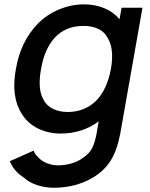

<svg xmlns="http://www.w3.org/2000/svg" viewBox="-20 -598 687 882"><path d="M634.5 -562.5 532.5 15.5Q518 92 488.5 139.5Q458.5 188 403 220Q325.5 264.5 226 264.5Q206.5 264.5 187 261.2Q167.5 258 149.5 252Q131.5 246 116.2 237.2Q101 228.5 89.5 217.5Q45 190.5 25 142.5L134.5 94Q140 110.5 155 124Q170 141.5 195 151.5Q220 161.5 246 161.5Q277.5 161.5 308 152.8Q338.5 144 361.5 127Q390.5 107.5 403.5 82Q416.5 56 424 13.5L433.5 -40.5Q358 15.5 258.5 15.5Q230 15.5 203.5 9.5Q177 3.5 154 -8Q131 -19.5 112.2 -36.2Q93.5 -53 80 -75Q29.5 -154 53 -281Q74.5 -407 153 -488.5Q195 -531.5 251 -554.5Q308 -578 365.5 -578Q417 -578 459.5 -560.2Q502 -542.5 529 -509.5L538.5 -562.5ZM421 -134.5Q447 -160.5 464.2 -198.8Q481.5 -237 489.5 -281Q506.5 -376.5 472 -428Q457.5 -454 429.2 -466.5Q401 -479 364.5 -479Q279 -479 229 -422Q184 -371 168.5 -281Q152 -189.5 179 -141.5Q193.5 -112.5 223.2 -98Q253 -83.5 290.5 -83.5Q367.5 -83.5 421 -134.5Z"/></svg>

Font: Russisch Sans SemiBold
Style: Italic
Weight: 600
Width: 4
Italic angle: -10°
Designer: Michael Sharanda (font) & Cristiano Sobral (main changes)
Foundry: Michael Sharanda
Version: Version 2.00;September 8, 2020;FontCreator 13.0.0.2681 64-bi